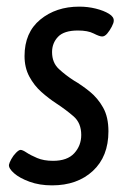

<svg xmlns="http://www.w3.org/2000/svg" viewBox="-20 -550 393 579"><path d="M137 9Q99 9 69 -2Q39 -13 22.5 -27.5Q6 -42 7 -53Q8 -59 14 -70Q20 -81 28.5 -89.5Q37 -98 42 -98Q48 -98 60 -90Q72 -82 92 -73.5Q112 -65 140 -65Q183 -65 204 -88Q225 -111 225 -143Q225 -179 202 -199Q179 -219 150 -238Q127 -253 105 -272.5Q83 -292 68.5 -319Q54 -346 54 -381Q54 -452 101.5 -491Q149 -530 219 -530Q245 -530 269 -524Q293 -518 308.5 -508.5Q324 -499 323 -487Q323 -481 317 -469.5Q311 -458 303.5 -449Q296 -440 288 -440Q280 -440 262.5 -449Q245 -458 215 -458Q173 -458 155 -439Q137 -420 137 -393Q137 -361 157.5 -342Q178 -323 203 -307Q227 -293 251 -273.5Q275 -254 291 -225.5Q307 -197 307 -154Q307 -78 260 -34.5Q213 9 137 9Z"/></svg>

Font: Asap Condensed Condensed Regular
Style: Italic
Weight: 400
Width: 3
Italic angle: -6°
Designer: Pablo Cosgaya
Foundry: Omnibus-Type
Version: Version 3.001; ttfautohint (v1.8.4.7-5d5b)